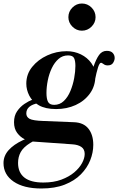

<svg xmlns="http://www.w3.org/2000/svg" viewBox="-78 -754 674 1095"><path d="M158 321Q57 321 -0.5 281.5Q-58 242 -58 176Q-58 135 -29 102.5Q0 70 51.5 46Q103 22 172 5L203 16Q133 37 94 61.5Q55 86 40 113.5Q25 141 25 175Q25 230 61 258.5Q97 287 169 287Q228 287 272 270.5Q316 254 345.5 229Q375 204 390 176Q405 148 405 124Q405 97 386 84Q367 71 334 69L106 53Q87 52 62.5 40Q38 28 20 4Q2 -20 2 -57Q2 -94 19.5 -119.5Q37 -145 61.5 -161.5Q86 -178 109 -186.5Q132 -195 143 -197L141 -166Q72 -153 72 -107Q72 -87 90.5 -76.5Q109 -66 170 -64L344 -57Q399 -55 426.5 -20Q454 15 454 72Q454 116 436.5 160Q419 204 383 240.5Q347 277 291 299Q235 321 158 321ZM242 -132Q181 -132 143.5 -153.5Q106 -175 89 -208.5Q72 -242 72 -277Q72 -331 105.5 -372.5Q139 -414 191.5 -438Q244 -462 302 -462Q346 -462 383 -444Q420 -426 443 -394Q466 -362 466 -322Q466 -264 435 -221Q404 -178 353.5 -155Q303 -132 242 -132ZM231 -156Q263 -156 286 -178Q309 -200 323.5 -235Q338 -270 345 -308Q352 -346 352 -378Q352 -407 344.5 -422.5Q337 -438 310 -438Q279 -438 256 -418Q233 -398 217.5 -365.5Q202 -333 194.5 -295.5Q187 -258 187 -224Q187 -190 196 -173Q205 -156 231 -156ZM461 -286 450 -373H455Q470 -417 487 -440.5Q504 -464 531 -464Q554 -464 565 -452Q576 -440 576 -423Q576 -410 567 -395.5Q558 -381 536 -381Q525 -381 518 -385Q511 -389 506.5 -392.5Q502 -396 498 -396Q490 -396 481.5 -371Q473 -346 461 -286ZM389 -579Q358 -579 335 -602Q312 -625 312 -656Q312 -688 335 -711Q358 -734 389 -734Q421 -734 444 -711Q467 -688 467 -656Q467 -625 444 -602Q421 -579 389 -579Z"/></svg>

Font: Libre Bodoni SemiBold
Style: Italic
Weight: 600
Italic angle: -13°
Version: Version 2.003